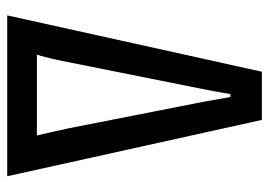

<svg xmlns="http://www.w3.org/2000/svg" viewBox="-124 -602 727 518"><g transform="rotate(90 239.0 -343.5)"><path d="M22 0 174 -687H304L456 0ZM128 -80H346Q342 -97 336 -123Q330 -149 326 -169L255 -530Q253 -542 250.5 -555.5Q248 -569 246 -581.5Q244 -594 242 -602H234Q233 -595 231.5 -585.5Q230 -576 228 -566Q226 -556 224.5 -546.5Q223 -537 221 -529L146 -154Q142 -133 138 -117Q134 -101 131.5 -91.5Q129 -82 128 -80Z"/></g></svg>

Font: Archivo ExtraCondensed Medium
Style: Regular
Weight: 500
Width: 2
Designer: Hector Gatti
Foundry: Omnibus-Type
Version: Version 2.001